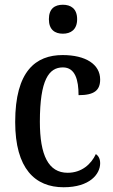

<svg xmlns="http://www.w3.org/2000/svg" viewBox="-20 -779 476 809"><path d="M245 -637C278 -637 305 -654 305 -698C305 -743 278 -759 245 -759C211 -759 186 -743 186 -698C186 -654 211 -637 245 -637ZM248 10C359 10 402 -46 402 -91C402 -110 395 -122 384 -130C364 -87 324 -51 265 -51C184 -51 148 -125 148 -266C148 -443 186 -495 245 -495C297 -495 311 -442 311 -378C378 -378 402 -399 402 -444C402 -508 341 -547 244 -547C131 -547 44 -480 44 -265C44 -68 128 10 248 10Z"/></svg>

Font: Noto Serif Hebrew Condensed Medium
Style: Regular
Weight: 500
Width: 3
Designer: Monotype Design Team
Foundry: Monotype Imaging Inc.
Version: Version 2.004